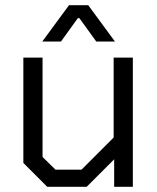

<svg xmlns="http://www.w3.org/2000/svg" viewBox="-20 -720 607 740"><path d="M70 -92V-498H144V-115L194 -66H294L418 -190V-498H492V0H420V-106L314 0H162ZM246 -700H320L423 -560H351L286 -650H280L215 -560H143Z"/></svg>

Font: Chakra Petch
Style: Regular
Weight: 400
Designer: Katatrad Aksorn Co.,Ltd.
Foundry: Cadson Demak Co.,Ltd.
Version: Version 1.000; ttfautohint (v1.6)